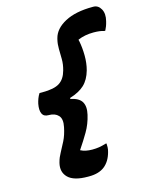

<svg xmlns="http://www.w3.org/2000/svg" viewBox="-136 -855 861 1111"><g transform="rotate(-15 294.0 -299.0)"><path d="M340 -175Q328 -122 301.5 -77Q275 -32 251 3Q250 4 248.5 7Q247 10 245 12Q260 20 277.5 23.5Q295 27 315 27Q337 27 356 24Q375 21 397 14H403Q404 23 403.5 36.5Q403 50 399 64Q385 117 350.5 144.5Q316 172 257 172H249Q166 172 132 138.5Q98 105 111 52L113 45Q119 22 133.5 -4Q148 -30 164.5 -63Q181 -96 190 -141Q200 -188 180 -209.5Q160 -231 124 -231H121Q93 -231 83.5 -252Q74 -273 81 -310Q84 -324 89.5 -339Q95 -354 104 -368H122Q192 -368 224.5 -389Q257 -410 270 -458Q280 -493 279.5 -525Q279 -557 278.5 -586Q278 -615 284 -640L286 -648Q300 -702 363.5 -736Q427 -770 530 -770H534Q563 -770 579 -741.5Q595 -713 584 -670Q580 -653 575.5 -641.5Q571 -630 565 -618H559Q535 -626 496 -626Q444 -626 402 -608Q402 -606 402.5 -603.5Q403 -601 404 -598Q412 -558 412.5 -511.5Q413 -465 402 -424Q387 -371 355.5 -341.5Q324 -312 268 -295L267 -289Q318 -279 334.5 -250.5Q351 -222 340 -175Z"/></g></svg>

Font: Recursive Sn Csl St XBd
Style: Italic
Weight: 800
Italic angle: -15°
Version: Version 1.079;hotconv 1.0.112;makeotfexe 2.5.65598; ttfautoh